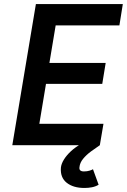

<svg xmlns="http://www.w3.org/2000/svg" viewBox="-20 -720 630 952"><path d="M41 0 158 -700H589L572 -594H256L225 -408H504L487 -304H208L175 -106H493L475 0ZM399 212Q343 212 310.5 186Q278 160 282 111Q284 92 297 71Q310 50 331.5 30Q353 10 383 -7L475 0Q454 14 431 31Q408 48 392 67.5Q376 87 374 109Q371 130 396 130Q412 130 424.5 126Q437 122 441 119L469 196Q454 205 436 208.5Q418 212 399 212Z"/></svg>

Font: Figtree SemiBold
Style: Italic
Weight: 600
Italic angle: -9.5°
Foundry: Erik Kennedy
Version: Version 2.001;gftools[0.9.30]